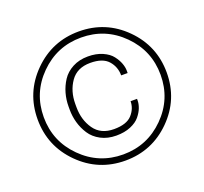

<svg xmlns="http://www.w3.org/2000/svg" viewBox="-135 -949 1189 1118"><g transform="rotate(-20 460.0 -390.0)"><path d="M177 -107Q60 -224 60 -390Q60 -556 177 -673Q294 -790 460 -790Q626 -790 743 -673Q860 -556 860 -390Q860 -224 743 -107Q626 10 460 10Q294 10 177 -107ZM204 -646Q98 -540 98 -390Q98 -240 204 -134Q310 -28 460 -28Q610 -28 716 -134Q822 -240 822 -390Q822 -540 716 -646Q610 -752 460 -752Q310 -752 204 -646ZM460 -185Q538 -185 571.5 -222Q605 -259 605 -305H645V-295Q645 -274 636 -250Q627 -226 607 -201.5Q587 -177 549 -161Q511 -145 460 -145Q406 -145 364.5 -167Q323 -189 300 -224.5Q277 -260 266 -299.5Q255 -339 255 -380V-400Q255 -441 266 -480.5Q277 -520 300 -555.5Q323 -591 364.5 -613Q406 -635 460 -635Q511 -635 549.5 -618Q588 -601 607.5 -575.5Q627 -550 636 -525.5Q645 -501 645 -480V-465H605Q605 -518 571 -556.5Q537 -595 460 -595Q378 -595 337.5 -537Q297 -479 297 -400V-380Q297 -301 337.5 -243Q378 -185 460 -185Z"/></g></svg>

Font: Cooper Hewitt
Style: Light
Weight: 703
Designer: Village Type and Design LLC
Foundry: Cooper Hewitt Smithsonian Design Museum
Version: 1.000